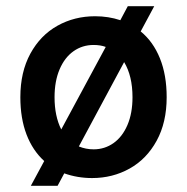

<svg xmlns="http://www.w3.org/2000/svg" viewBox="-20 -560 601 617"><path d="M285.6 -507.8Q328.6 -507.8 366.7 -495.1L390.6 -540H475.6L432.1 -459Q472.2 -426.3 493.9 -372.6Q515.6 -318.8 515.6 -247.6Q515.6 -166.5 483.4 -107.7Q451.2 -48.8 396.5 -18.3Q341.8 12.2 275.9 12.2Q229 12.2 186.5 -2.9L165 37.1H79.1L122.1 -42.5Q85 -76.2 65.2 -127.9Q45.4 -179.7 45.4 -247.6Q45.4 -328.6 77.6 -387.7Q109.9 -446.8 164.6 -477.3Q219.2 -507.8 285.6 -507.8ZM176.8 -144 319.8 -409.2Q302.7 -415.5 280.8 -415.5Q244.6 -415.5 216.1 -395.3Q187.5 -375 171.4 -336.9Q155.3 -298.8 155.3 -247.6Q155.3 -187 176.8 -144ZM280.8 -80.1Q316.4 -80.1 345 -100.3Q373.5 -120.6 389.6 -158.4Q405.8 -196.3 405.8 -247.6Q405.8 -315.9 378.9 -360.4L233.4 -89.4Q255.9 -80.1 280.8 -80.1Z"/></svg>

Font: Lesson One Medium
Style: Regular
Weight: 500
Designer: But Ko, Victor Gaultney, Annie Olsen, Julie Remington, Don Collingsworth, Eric Hays, Becca Hirsbrunner
Version: Version 1.100